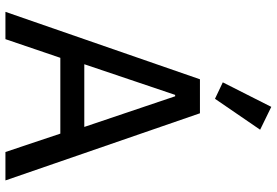

<svg xmlns="http://www.w3.org/2000/svg" viewBox="-172 -822 994 689"><g transform="rotate(90 324.5 -477.0)"><path d="M525 0 459 -197H187L120 0H22L264 -698H386L627 0ZM325 -609H320L210 -283H435ZM334 -752 275 -780 363 -954 445 -914Z"/></g></svg>

Font: IBM Plex Sans Thai Text
Style: Regular
Weight: 450
Designer: Mike Abbink, Paul van der Laan, Pieter van Rosmalen, Ben Mitchell, Mark Frömberg
Foundry: Bold Monday
Version: Version 1.1